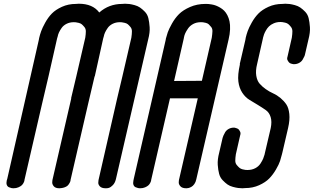

<svg xmlns="http://www.w3.org/2000/svg" viewBox="-20 -814 1681 1029"><path d="M299 195H298Q277 195 268 184Q259 173 260 162L261 151L362 -287H361L389 -405L437 -612Q440 -632 440 -646Q440 -660 432 -669.5Q424 -679 418 -684Q412 -689 401.5 -691.5Q391 -694 386 -694.5Q381 -695 376 -695H375Q354 -695 337 -686.5Q320 -678 310.5 -664.5Q301 -651 296 -640Q291 -629 289 -618L286 -608L240 -405L205 -256L111 151Q111 153 110.5 156Q110 159 106 166.5Q102 174 96 179.5Q90 185 78.5 190Q67 195 52 195H51Q47 195 41.5 194Q36 193 28 189.5Q20 186 16.5 177Q13 168 16 154L19 144L188 -600Q188 -604 190 -611Q194 -628 200.5 -646.5Q207 -665 222.5 -693Q238 -721 258 -741.5Q278 -762 312 -777.5Q346 -793 387 -793Q393 -794 402 -794Q477 -794 512 -747Q564 -793 635 -793Q641 -794 650 -794Q662 -794 673.5 -792.5Q685 -791 701.5 -786.5Q718 -782 730.5 -773.5Q743 -765 756.5 -751Q770 -737 775 -717Q780 -697 782 -668.5Q784 -640 774 -602L601 147Q596 167 584.5 178.5Q573 190 565 192.5Q557 195 549 195H546Q524 195 514.5 184Q505 173 507 162L508 151L608 -287L636 -405L684 -612Q687 -632 687 -646Q687 -660 679 -669.5Q671 -679 665 -684Q659 -689 648.5 -691.5Q638 -694 633 -694.5Q628 -695 623 -695H622Q601 -695 584 -686.5Q567 -678 557.5 -664.5Q548 -651 543 -640Q538 -629 536 -618L533 -608L488 -405H487L452 -256L358 151Q358 152 358 153.5Q358 155 356.5 159Q355 163 353 166.5Q351 170 347.5 175Q344 180 339 183.5Q334 187 326 190Q318 193 309 194Q303 195 299 195Z M1062 -381 1115 -612Q1118 -632 1118.5 -646Q1119 -660 1112 -669Q1105 -678 1099 -683.5Q1093 -689 1083 -691.5Q1073 -694 1068 -694.5Q1063 -695 1058 -695H1056Q1033 -695 1015.5 -685.5Q998 -676 988 -661.5Q978 -647 973 -636Q968 -625 966 -614L965 -608L913 -380ZM1081 -793H1085Q1091 -793 1097.5 -792.5Q1104 -792 1115.5 -790Q1127 -788 1137.5 -784Q1148 -780 1160 -773Q1172 -766 1181.5 -756.5Q1191 -747 1198.5 -732.5Q1206 -718 1210 -700Q1214 -682 1213 -656.5Q1212 -631 1205 -602L1032 147Q1029 162 1021.5 172.5Q1014 183 1005.5 187.5Q997 192 991 193.5Q985 195 980 195H978Q956 195 946.5 184Q937 173 938 162L939 151L1040 -287H891L790 151Q790 153 789.5 156Q789 159 785 166.5Q781 174 775 179.5Q769 185 757.5 190Q746 195 731 195H730Q726 195 720.5 194Q715 193 707 189.5Q699 186 695.5 177Q692 168 695 154L697 144L868 -600Q868 -602 869 -607Q873 -623 879 -640.5Q885 -658 901.5 -687.5Q918 -717 939.5 -738.5Q961 -760 998.5 -776.5Q1036 -793 1081 -793Z M1494 -793Q1500 -794 1509 -794Q1521 -794 1532.5 -792.5Q1544 -791 1560.5 -786.5Q1577 -782 1589.5 -773.5Q1602 -765 1615.5 -751Q1629 -737 1634 -717Q1639 -697 1641 -668.5Q1643 -640 1633 -602L1615 -524Q1614 -518 1611 -511.5Q1608 -505 1602 -494.5Q1596 -484 1583.5 -477Q1571 -470 1555 -470Q1553 -470 1550 -470.5Q1547 -471 1540 -473Q1533 -475 1529 -479.5Q1525 -484 1521 -491.5Q1517 -499 1521 -511L1524 -524L1544 -612Q1547 -632 1547 -646Q1547 -660 1539.5 -669.5Q1532 -679 1525.5 -684.5Q1519 -690 1508.5 -692.5Q1498 -695 1493 -695.5Q1488 -696 1484 -696H1482Q1463 -696 1447 -689Q1431 -682 1421.5 -672.5Q1412 -663 1405 -650.5Q1398 -638 1395 -629.5Q1392 -621 1390 -613L1389 -608L1358 -471Q1349 -435 1353.5 -408Q1358 -381 1371.5 -365.5Q1385 -350 1404 -336.5Q1423 -323 1444 -313.5Q1465 -304 1483.5 -288.5Q1502 -273 1514.5 -254.5Q1527 -236 1530.5 -203.5Q1534 -171 1524 -128L1494 1Q1493 6 1491 13Q1487 30 1481 48.5Q1475 67 1459 94.5Q1443 122 1423 142.5Q1403 163 1369 178.5Q1335 194 1294 194Q1288 195 1279 195Q1268 195 1256.5 193.5Q1245 192 1228 187.5Q1211 183 1199 174.5Q1187 166 1173.5 152Q1160 138 1154.5 118Q1149 98 1147 69.5Q1145 41 1155 3L1173 -75Q1175 -81 1177.5 -87.5Q1180 -94 1186.5 -105Q1193 -116 1205.5 -123Q1218 -130 1234 -130Q1236 -130 1238.5 -129.5Q1241 -129 1248.5 -126.5Q1256 -124 1259.5 -120Q1263 -116 1267 -108Q1271 -100 1267 -88L1264 -75L1244 13Q1241 33 1241 47Q1241 61 1249 70.5Q1257 80 1263.5 85.5Q1270 91 1280 93.5Q1290 96 1295 96.5Q1300 97 1305 97H1307Q1330 97 1348 87.5Q1366 78 1376 62.5Q1386 47 1390.5 36Q1395 25 1398 14L1399 9Q1422 -89 1431 -128Q1438 -162 1430.5 -186.5Q1423 -211 1404.5 -224Q1386 -237 1363 -251Q1340 -265 1317.5 -278.5Q1295 -292 1278.5 -317Q1262 -342 1257.5 -377Q1253 -412 1266 -470H1265V-471L1295 -600Q1296 -605 1297 -612Q1301 -629 1307.5 -647.5Q1314 -666 1329.5 -693.5Q1345 -721 1365 -741.5Q1385 -762 1419 -777.5Q1453 -793 1494 -793Z"/></svg>

Font: Soda Fountain
Style: RegularOblique
Weight: 400
Version: Version 1.0